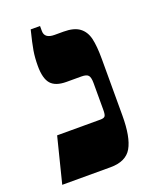

<svg xmlns="http://www.w3.org/2000/svg" viewBox="-125 -719 637 792"><g transform="rotate(-20 194.0 -323.5)"><path d="M60 -199H250Q265 -199 270 -205Q275 -211 275 -232V-350Q275 -375 267.5 -384Q260 -393 237 -393H172Q124 -393 103.5 -416.5Q83 -440 83 -495Q83 -531 88 -561Q93 -591 107 -647H148V-625Q148 -592 192 -592H231Q277 -592 301 -574Q325 -556 333 -522.5Q341 -489 341 -431V-184Q341 -89 315.5 -44.5Q290 0 222 0H10Z"/></g></svg>

Font: Noto Serif Hebrew Black
Style: Regular
Weight: 900
Designer: Monotype Design Team
Foundry: Monotype Imaging Inc.
Version: Version 1.000